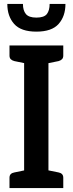

<svg xmlns="http://www.w3.org/2000/svg" viewBox="-20 -951 368 971"><path d="M102 0V-721H225V0ZM28 0V-52Q28 -64 34.5 -70.5Q41 -77 53 -79L116 -92L129 0ZM200 0 212 -92 276 -79Q287 -77 293.5 -70.5Q300 -64 300 -52V0ZM129 -721 116 -629 53 -642Q41 -645 34.5 -651.5Q28 -658 28 -670V-721ZM300 -721V-670Q300 -658 293.5 -651.5Q287 -645 276 -642L212 -629L200 -721ZM164 -791Q86 -791 51.5 -830Q17 -869 17 -931H96Q96 -898 111 -880Q126 -862 164 -862Q203 -862 217 -880Q231 -898 231 -931H311Q311 -869 276.5 -830Q242 -791 164 -791Z"/></svg>

Font: Aleo SemiBold
Style: Regular
Weight: 600
Designer: Alessio Laiso
Foundry: Alessio Laiso
Version: Version 2.001;gftools[0.9.29]